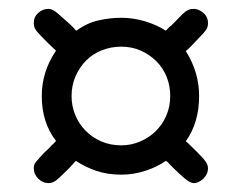

<svg xmlns="http://www.w3.org/2000/svg" viewBox="-20 -489 565 432"><path d="M56 -111Q56 -119 61 -125Q66 -131 79 -145Q82 -148 85.5 -151Q89 -154 94 -159H93Q97 -163 99.5 -165Q102 -167 106 -172Q74 -213 74 -273Q74 -328 106 -375L88 -392Q68 -412 62 -419.5Q56 -427 56 -437Q56 -451 66 -460Q76 -469 89 -469Q98 -469 108.5 -460Q119 -451 138 -434Q140 -432 142 -430Q144 -428 146 -426Q147 -425 148.5 -423Q150 -421 152 -420Q175 -437 201 -443Q227 -449 253 -449Q280 -449 306.5 -441Q333 -433 353 -420L364 -431V-430Q377 -443 384.5 -451Q392 -459 397.5 -463Q403 -467 407 -468Q411 -469 416 -469Q427 -469 437.5 -460Q448 -451 448 -437Q448 -428 443.5 -421.5Q439 -415 426 -402Q423 -399 418 -393.5Q413 -388 408 -383L398 -374Q428 -327 428 -273Q428 -213 398 -171Q399 -170 402 -168Q428 -143 438 -131.5Q448 -120 448 -111Q448 -97 437.5 -87Q427 -77 416 -77Q408 -77 395 -88Q382 -99 369 -112L364 -117Q362 -119 359 -122.5Q356 -126 353 -127Q333 -113 306.5 -104.5Q280 -96 253 -96Q221 -96 195.5 -105Q170 -114 151 -127Q148 -125 146 -122L136 -111Q113 -88 105.5 -82.5Q98 -77 89 -77Q76 -77 66 -87Q56 -97 56 -111ZM141 -273Q141 -251 149 -231Q157 -211 172 -195.5Q187 -180 207.5 -171Q228 -162 253 -162Q275 -162 295 -170.5Q315 -179 330 -193.5Q345 -208 354 -228.5Q363 -249 363 -273Q363 -296 355 -316Q347 -336 332 -351Q317 -366 297 -375Q277 -384 253 -384Q230 -384 209.5 -376Q189 -368 174 -353Q159 -338 150 -317.5Q141 -297 141 -273Z"/></svg>

Font: CMU Typewriter Custom
Style: Regular
Weight: 500
Monospace: yes
Version: Version 0.7.0